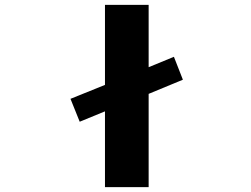

<svg xmlns="http://www.w3.org/2000/svg" viewBox="-20 -772 1040 794"><path d="M699.2 -537.1 736.3 -442.4 594.7 -383.8V2H414.1V-311.5L309.6 -268.6L271.5 -363.3L414.1 -420.9V-752H594.7V-494.1Z"/></svg>

Font: Gen Shin Gothic Monospace Heavy
Style: Bold
Weight: 800
Designer: [Source Han Sans]
Ryoko NISHIZUKA  (kana & ideographs); Paul D. Hunt (Latin, Greek & Cyrillic); Wenlong ZHANG  (bopomofo
Version: Version 1.002.20150607